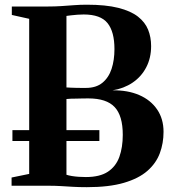

<svg xmlns="http://www.w3.org/2000/svg" viewBox="-20 -770 715 796"><path d="M101 -49V-692L29 -708V-743H177.5Q208.5 -743 234.8 -744.8Q261 -746.5 286.5 -748.5Q312 -750.5 340 -750.5Q418.5 -750.5 470.2 -737.5Q522 -724.5 551.8 -701.2Q581.5 -678 594 -647Q606.5 -616 606.5 -579Q606.5 -529.5 586.2 -490.8Q566 -452 529.8 -427.5Q493.5 -403 446.5 -395.5Q509.5 -396.5 557 -376Q604.5 -355.5 631.2 -316.5Q658 -277.5 658 -223.5Q658 -176 642.5 -134.5Q627 -93 591 -61.5Q555 -30 493.5 -12Q432 6 340 6Q308 6 282.8 4.5Q257.5 3 233 1.5Q208.5 0 178 0H28V-34ZM255.5 -407.5Q263.5 -407 273.8 -406.5Q284 -406 295 -405.8Q306 -405.5 316.8 -405.5Q327.5 -405.5 336 -405.5Q378.5 -405.5 404.5 -426.8Q430.5 -448 442.5 -484.2Q454.5 -520.5 454.5 -566.5Q454.5 -638.5 425.8 -674.2Q397 -710 327 -710Q315 -710 301 -709Q287 -708 275 -706.5Q263 -705 255.5 -704ZM255.5 -45.5Q264.5 -42.5 278 -40.2Q291.5 -38 306.5 -37Q321.5 -36 336 -36Q394 -36 427.2 -58Q460.5 -80 474.8 -119.5Q489 -159 489 -211Q489 -290.5 455.2 -326.2Q421.5 -362 346.5 -362Q335.5 -362 322.8 -361.8Q310 -361.5 297.5 -361.2Q285 -361 274.2 -360.8Q263.5 -360.5 255.5 -359.5ZM392 -230.5V-185.5H31.5V-230.5Z"/></svg>

Font: Merriweather 96pt
Style: Bold
Weight: 700
Version: Version 2.100